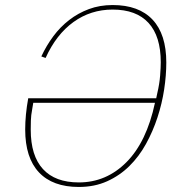

<svg xmlns="http://www.w3.org/2000/svg" viewBox="-20 -730 722 762"><path d="M293 12Q189 12 134.5 -46Q80 -104 80 -216Q80 -274 92 -340H600L604 -359Q613 -397 615.5 -430Q618 -463 618 -483Q618 -586 569.5 -639Q521 -692 427 -692Q340 -692 271.5 -642.5Q203 -593 161 -500L144 -506Q164 -549 191.5 -586Q219 -623 254.5 -650.5Q290 -678 333 -694Q376 -710 427 -710Q531 -710 585.5 -652Q640 -594 640 -482Q640 -431 631.5 -375Q623 -319 605 -264Q587 -209 559.5 -159Q532 -109 493.5 -71Q455 -33 405 -10.5Q355 12 293 12ZM293 -6Q402 -6 482 -86.5Q562 -167 595 -322H112L108 -298Q103 -272 102.5 -251Q102 -230 102 -215Q102 -112 150.5 -59Q199 -6 293 -6Z"/></svg>

Font: IBM Plex Serif Thin
Style: Italic
Weight: 100
Italic angle: -14°
Designer: Mike Abbink, Paul van der Laan, Pieter van Rosmalen
Foundry: Bold Monday
Version: Version 3.001